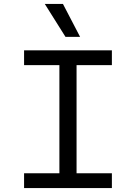

<svg xmlns="http://www.w3.org/2000/svg" viewBox="-20 -953 690 973"><path d="M281 0V-698H368V0ZM102 -698H547V-623H102ZM102 -75H547V0H102ZM386 -766H312L207 -933H299Z"/></svg>

Font: Azeret Mono Thin Light
Style: Regular
Weight: 300
Version: Version 1.002